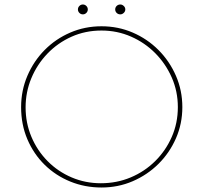

<svg xmlns="http://www.w3.org/2000/svg" viewBox="-20 -827 905 855"><path d="M74 -350Q74 -424 102 -489.5Q130 -555 179 -604.5Q228 -654 293 -682Q358 -710 432 -710Q506 -710 571 -682Q636 -654 685.5 -604.5Q735 -555 763.5 -489.5Q792 -424 792 -350Q792 -276 763.5 -211Q735 -146 685.5 -97Q636 -48 571 -20Q506 8 432 8Q358 8 293 -18.5Q228 -45 179 -93Q130 -141 102 -206.5Q74 -272 74 -350ZM94 -349Q94 -279 120 -217.5Q146 -156 192 -109.5Q238 -63 299 -37Q360 -11 429 -11Q500 -11 562 -37Q624 -63 671 -109.5Q718 -156 745 -217.5Q772 -279 772 -350Q772 -420 745 -481.5Q718 -543 671.5 -590Q625 -637 563.5 -664Q502 -691 432 -691Q360 -691 298.5 -663.5Q237 -636 191 -588Q145 -540 119.5 -478.5Q94 -417 94 -349ZM327 -785Q327 -794 333.5 -800.5Q340 -807 349 -807Q358 -807 364.5 -800.5Q371 -794 371 -785Q371 -776 364.5 -769.5Q358 -763 349 -763Q340 -763 333.5 -769.5Q327 -776 327 -785ZM493 -785Q493 -794 499.5 -800.5Q506 -807 516 -807Q524 -807 531 -800.5Q538 -794 538 -785Q538 -776 531 -769.5Q524 -763 516 -763Q506 -763 499.5 -769.5Q493 -776 493 -785Z"/></svg>

Font: Josefin Sans Thin Thin
Style: Regular
Weight: 250
Version: Version 2.001